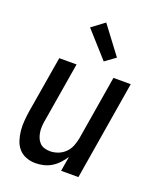

<svg xmlns="http://www.w3.org/2000/svg" viewBox="-143 -853 785 949"><g transform="rotate(20 250.0 -378.5)"><path d="M158 8Q132 8 108.5 -1Q85 -10 69.5 -28Q54 -46 46.5 -69.5Q39 -93 36.5 -118Q34 -143 36 -169Q38 -195 42 -221L92 -520H183L131 -207Q128 -192 127 -176Q126 -160 128 -145Q130 -130 135.5 -116Q141 -102 151 -91.5Q161 -81 175.5 -76.5Q190 -72 206 -72Q227 -72 248 -80Q269 -88 285 -104Q301 -120 309 -140.5Q317 -161 321 -182L377 -520H468L382 0H291L304 -78Q292 -59 276 -42Q260 -25 241 -13.5Q222 -2 200.5 3Q179 8 158 8ZM304 -580 183 -715 250 -765 359 -620Z"/></g></svg>

Font: Iosevka SS04 Medium Oblique
Style: Regular
Weight: 500
Italic angle: -9°
Monospace: yes
Designer: Belleve Invis
Foundry: Belleve Invis
Version: Version 19.0.0; ttfautohint (v1.8.4)